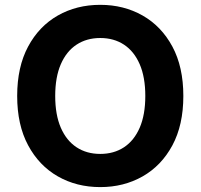

<svg xmlns="http://www.w3.org/2000/svg" viewBox="-20 -757 822 787"><path d="M731.5 -363.6Q731.5 -244.7 686.6 -161.2Q641.7 -77.8 564.5 -33.9Q487.2 9.9 391 9.9Q294 9.9 217 -34.1Q139.9 -78.1 95.2 -161.6Q50.4 -245 50.4 -363.6Q50.4 -482.6 95.2 -566.1Q139.9 -649.5 217 -693.4Q294 -737.2 391 -737.2Q487.2 -737.2 564.5 -693.4Q641.7 -649.5 686.6 -566.1Q731.5 -482.6 731.5 -363.6ZM575.6 -363.6Q575.6 -440.7 552.7 -493.6Q529.8 -546.5 488.3 -573.9Q446.7 -601.2 391 -601.2Q335.2 -601.2 293.7 -573.9Q252.1 -546.5 229.2 -493.6Q206.3 -440.7 206.3 -363.6Q206.3 -286.6 229.2 -233.7Q252.1 -180.8 293.7 -153.4Q335.2 -126.1 391 -126.1Q446.7 -126.1 488.3 -153.4Q529.8 -180.8 552.7 -233.7Q575.6 -286.6 575.6 -363.6Z"/></svg>

Font: InterMG
Style: Bold
Weight: 700
Designer: Rasmus Andersson
Foundry: rsms
Version: Version 3.019;December 26, 2023;FontCreator 15.0.0.2955 64-b